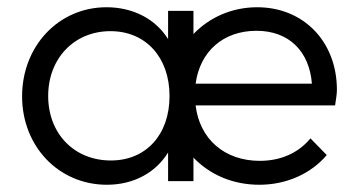

<svg xmlns="http://www.w3.org/2000/svg" viewBox="-20 -500 986 530"><path d="M696 10C770 10 838 -20 882 -72L837 -118C803 -77 754 -56 697 -56C600 -56 531 -116 520 -209H905C908 -228 910 -242 910 -252C910 -385 818 -480 690 -480C620 -480 558 -452 514 -406V-470H444V-392C410 -447 348 -480 274 -480C142 -480 41 -373 41 -234C41 -96 142 10 275 10C350 10 410 -24 444 -79V0H514V-65C559 -18 622 10 696 10ZM113 -235C113 -339 185 -414 285 -414C382 -414 448 -342 448 -235C448 -128 383 -57 286 -57C185 -57 113 -131 113 -235ZM520 -269C532 -358 596 -415 688 -415C778 -415 834 -358 841 -269Z"/></svg>

Font: MV Cash Light
Style: Regular
Weight: 300
Designer: Rodrigo Fuenzalida
Foundry: fragTYPE
Version: Version 1.100;Glyphs 3.1.2 (3151)